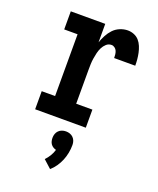

<svg xmlns="http://www.w3.org/2000/svg" viewBox="-144 -616 789 958"><g transform="rotate(20 250.0 -136.5)"><path d="M67 0V-96H138V-424H67V-520H250V-422Q257 -442 267 -461Q277 -480 291.5 -495.5Q306 -511 326.5 -519.5Q347 -528 368 -528Q385 -528 401 -521.5Q417 -515 428 -502.5Q439 -490 445.5 -474Q452 -458 455.5 -441.5Q459 -425 460.5 -408.5Q462 -392 462 -375H350Q350 -384 349 -393.5Q348 -403 344.5 -411.5Q341 -420 333 -426Q325 -432 316 -432Q300 -432 288.5 -421.5Q277 -411 270 -397Q263 -383 259.5 -368Q256 -353 253.5 -337.5Q251 -322 250.5 -306.5Q250 -291 250 -276V-96H336V0ZM239 255 197 217Q210 204 219.5 188Q229 172 234 155Q226 153 218.5 148.5Q211 144 206 137Q201 130 199 121.5Q197 113 197 104Q197 93 200.5 83Q204 73 211.5 65.5Q219 58 229 54.5Q239 51 250 51Q261 51 271 54.5Q281 58 288.5 65.5Q296 73 299.5 83Q303 93 303 104Q303 125 299 146Q295 167 287 186.5Q279 206 267 223.5Q255 241 239 255Z"/></g></svg>

Font: Iosevka Curly Slab
Style: Bold
Weight: 700
Monospace: yes
Designer: Belleve Invis
Foundry: Belleve Invis
Version: Version 22.1.2; ttfautohint (v1.8.4)